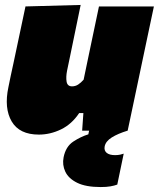

<svg xmlns="http://www.w3.org/2000/svg" viewBox="-20 -528 642 776"><path d="M137 16Q58.5 16 27.2 -37.2Q-4 -90.5 14 -176Q18.5 -198 23.2 -220.8Q28 -243.5 34.5 -273Q50.5 -347.5 61.2 -399Q72 -450.5 83 -502L306 -508Q295.5 -457 285 -406.2Q274.5 -355.5 263.5 -302L251 -242Q246 -216.5 249.2 -197.8Q252.5 -179 271 -179Q284.5 -179 295.8 -186.2Q307 -193.5 318 -206L338 -302Q349.5 -355.5 359.2 -403Q369 -450.5 380 -502H602Q591 -450.5 580.2 -399Q569.5 -347.5 553.5 -272.5L541 -213Q528 -151 517.5 -101.5Q507 -52 496 0H312L317 -71H300Q270 -26 226.5 -5Q183 16 137 16ZM387 228Q327 228 292 210.8Q257 193.5 244 166Q231 138.5 237 108Q245.5 64.5 276.2 44.2Q307 24 337 15L346 -27L460 -41L496 0Q456.5 12 431.8 27.5Q407 43 403 64Q400 80.5 411.2 89.8Q422.5 99 445 99Q456.5 99 465.8 97Q475 95 480 93L454 218Q442 222.5 426.2 225.2Q410.5 228 387 228Z"/></svg>

Font: Commissioner Black
Style: Italic
Weight: 900
Italic angle: -12°
Designer: Kostas Bartsokas
Foundry: Kostas Bartsokas
Version: Version 1.000; ttfautohint (v1.8.3)